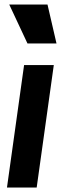

<svg xmlns="http://www.w3.org/2000/svg" viewBox="-20 -833 271 853"><path d="M11 0 87 -544H219L143 0ZM102 -640 21 -813H191L231 -640Z"/></svg>

Font: Plus Jakarta Sans
Style: Bold Italic
Weight: 700
Italic angle: -8°
Designer: Gumpita Rahayu
Foundry: Tokotype
Version: Version 2.071; ttfautohint (v1.8.4.7-5d5b);gftools[0.9.29]